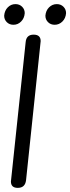

<svg xmlns="http://www.w3.org/2000/svg" viewBox="-50 -910 340 930"><path d="M74.2 -705.1 2.9 -30.8Q2.9 0 36.1 0Q71.8 0 76.2 -37.1L147 -710.9Q147 -742.2 112.8 -742.2Q77.1 -742.2 74.2 -705.1ZM-29.8 -834Q-27.8 -858.9 -12.2 -874.5Q3.4 -890.1 24.9 -890.1Q44.4 -890.1 57.1 -877.4Q69.8 -864.7 69.8 -846.2Q67.9 -821.3 52.2 -805.7Q36.6 -790 15.1 -790Q-4.4 -790 -17.1 -802.7Q-29.8 -815.4 -29.8 -834ZM169.9 -834Q171.9 -858.9 187.7 -874.5Q203.6 -890.1 225.1 -890.1Q244.6 -890.1 257.3 -877.4Q270 -864.7 270 -846.2Q268.1 -821.3 252.2 -805.7Q236.3 -790 214.8 -790Q195.3 -790 182.6 -802.7Q169.9 -815.4 169.9 -834Z"/></svg>

Font: BPreplay
Style: Italic
Weight: 400
Italic angle: -6°
Designer: Magenta/George Triantafyllakos
Foundry: Magenta/George Triantafyllakos
Version: Version 1.00